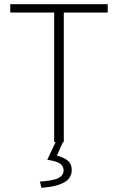

<svg xmlns="http://www.w3.org/2000/svg" viewBox="-20 -679 564 918"><path d="M239 0V-619H29V-659H495V-619H285V0ZM178 219 171 189Q236 185 260 172Q284 159 284 136Q284 114 266 102.5Q248 91 206 85L247 -2H282L252 65Q284 73 303.5 88.5Q323 104 323 134Q323 173 286 193.5Q249 214 178 219Z"/></svg>

Font: CV Source Sans Light
Style: Regular
Weight: 300
Designer: Paul D. Hunt
Foundry: Adobe Systems Incorporated
Version: Version 3.001